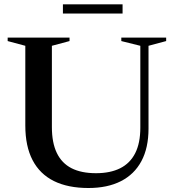

<svg xmlns="http://www.w3.org/2000/svg" viewBox="-20 -884 829 914"><path d="M648 -276.5V-666L557.5 -688.5V-705H771V-688.5L687 -666V-272Q687 -180 653.2 -117Q619.5 -54 555.5 -21.5Q491.5 11 401 11Q303.5 11 236.5 -22.2Q169.5 -55.5 135 -121.8Q100.5 -188 100.5 -286.5V-666L16.5 -688.5V-705H311V-688.5L227 -666V-279Q227 -204.5 250.5 -155.8Q274 -107 320.5 -83.2Q367 -59.5 437 -59.5Q505 -59.5 552 -83Q599 -106.5 623.5 -154.5Q648 -202.5 648 -276.5ZM279.5 -819.5V-863.5H563.5V-819.5Z"/></svg>

Font: Newsreader 60pt Medium
Style: Regular
Weight: 500
Designer: Hugues Gentile
Foundry: Production Type
Version: Version 1.003